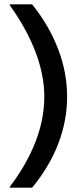

<svg xmlns="http://www.w3.org/2000/svg" viewBox="-20 -756 364 884"><path d="M289 -311Q289 -201 248.5 -95Q208 11 128 108H25V104Q102 3 143 -102Q184 -207 184 -311Q184 -410 143.5 -516.5Q103 -623 25 -732V-736H128Q207 -637 248 -529Q289 -421 289 -311Z"/></svg>

Font: Non Bureau Medium
Style: Regular
Weight: 500
Designer: Jona Saucedo
Foundry: Non Foundry
Version: Version 1.000; ttfautohint (v1.8.4)